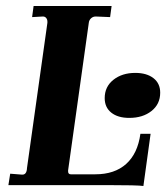

<svg xmlns="http://www.w3.org/2000/svg" viewBox="-20 -617 554 640"><path d="M335 0H8L14 -38L52 -35Q69 -33 70 -57L138 -541V-545Q138 -552 134 -557Q130 -562 123 -562L87 -560L92 -597H352L347 -560L299 -562Q290 -562 283.5 -556Q277 -550 276 -541L207 -49V-46Q207 -36 216 -36H298Q362 -36 400.5 -70.5Q439 -105 448 -171H482L458 3Q440 0 335 0ZM329 -290Q329 -328 358 -351Q387 -374 431 -374Q469 -374 491.5 -356.5Q514 -339 514 -308Q514 -270 485 -247Q456 -224 411 -224Q373 -224 351 -241.5Q329 -259 329 -290Z"/></svg>

Font: Unna
Style: Bold Italic
Weight: 700
Italic angle: -8.05°
Designer: Jorge de Buen Unna
Foundry: Omnibus-Type
Version: Version 2.008